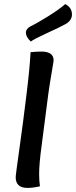

<svg xmlns="http://www.w3.org/2000/svg" viewBox="-20 -919 373 942"><path d="M302 -801Q277 -787 211.5 -757Q146 -727 131 -715Q107 -739 107 -758Q107 -778 130 -790Q158 -803 214.5 -838Q271 -873 300 -899Q333 -882 333 -848Q333 -819 302 -801ZM130 -663Q159 -666 183 -666Q243 -666 243 -623Q243 -618 238.5 -593Q234 -568 225.5 -515Q217 -462 210 -404L184 -203Q172 -115 172 -66Q172 -32 176 -5Q141 3 116 3Q57 3 57 -49Q57 -56 61.5 -90Q66 -124 79.5 -220.5Q93 -317 107 -431Q126 -581 130 -663Z"/></svg>

Font: Overlock
Style: Bold Italic
Weight: 700
Version: Version 1.001